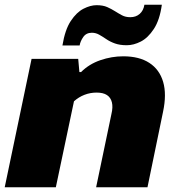

<svg xmlns="http://www.w3.org/2000/svg" viewBox="-38 -795 735 815"><path d="M-18 0 96 -545H294L299 -489H306Q340 -523 388 -539.5Q436 -556 485 -556Q553 -556 596 -528Q639 -500 654.5 -447.5Q670 -395 654 -320L588 0H370L435 -311Q442 -340 437 -360.5Q432 -381 416 -391.5Q400 -402 372 -402Q345 -402 320.5 -392.5Q296 -383 276 -365L199 0ZM500 -603Q471 -603 450 -610.5Q429 -618 413 -629Q397 -640 382.5 -648Q368 -656 352 -656Q328 -656 315.5 -638Q303 -620 300 -602H227Q238 -669 262.5 -706Q287 -743 316.5 -758Q346 -773 372 -773Q399 -773 417 -765Q435 -757 450 -747.5Q465 -738 480 -730Q495 -722 515 -722Q539 -722 555 -736Q571 -750 575 -775H649Q640 -710 615 -672Q590 -634 559.5 -618.5Q529 -603 500 -603Z"/></svg>

Font: Hubot Sans Condensed ExtraLight Black
Style: Italic
Weight: 900
Italic angle: -12.0243°
Version: Version 2.000